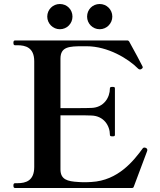

<svg xmlns="http://www.w3.org/2000/svg" viewBox="-20 -939 798 959"><path d="M279 -793C315 -793 342 -822 342 -856C342 -891 315 -919 279 -919C244 -919 216 -891 216 -856C216 -822 244 -793 279 -793ZM478 -793C513 -793 541 -822 541 -856C541 -891 513 -919 478 -919C442 -919 415 -891 415 -856C415 -822 442 -793 478 -793ZM709 -200C707 -201 704 -202 701 -202C699 -202 695 -201 693 -198C649 -138 571 -37 436 -30C423 -29 413 -29 402 -29C392 -29 381 -29 371 -30C317 -33 282 -42 282 -93V-363H363C391 -363 418 -363 437 -362C498 -360 529 -312 529 -265C529 -259 534 -258 542 -258C550 -258 554 -259 554 -265V-498C554 -504 550 -505 542 -505C534 -505 529 -504 529 -498C529 -451 498 -402 437 -400C418 -399 391 -399 363 -399H282V-646C282 -706 326 -708 394 -708H413C518 -708 621 -646 670 -596C672 -594 676 -592 679 -592C681 -592 684 -593 686 -594C690 -597 693 -599 693 -603C693 -604 693 -605 692 -607C689 -614 647 -693 625 -732C623 -735 620 -737 616 -737H55C49 -737 47 -732 47 -726C47 -717 49 -713 55 -713H67C107 -713 151 -702 151 -633V-105C151 -36 109 -24 67 -24H55C49 -24 47 -19 47 -13C47 -4 49 0 55 0H639C643 0 647 -2 648 -6C667 -56 691 -122 711 -174C713 -180 716 -186 716 -189C716 -193 714 -198 709 -200Z"/></svg>

Font: Shippori Mincho OTF
Style: Bold
Weight: 800
Designer: FONTDASU
Foundry: FONTDASU / Google Inc. / but / Adobe
Version: Version 3.300;hotconv 1.0.109;makeotfexe 2.5.65596